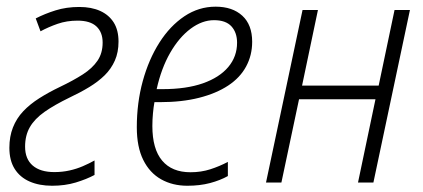

<svg xmlns="http://www.w3.org/2000/svg" viewBox="-20 -561 1301 590"><path d="M140.1 9.8Q100.6 9.8 71 -3.2Q41.5 -16.1 25.1 -42Q8.8 -67.9 8.8 -106.9Q8.8 -141.6 19.8 -169.4Q30.8 -197.3 51.3 -219Q71.8 -240.7 100.6 -259Q129.4 -277.3 164.1 -293.9Q205.1 -313.5 234.4 -332.3Q263.7 -351.1 279.5 -374.3Q295.4 -397.5 295.4 -430.2Q295.4 -461.9 276.4 -479.7Q257.3 -497.6 218.3 -497.6Q185.1 -497.6 157 -487.8Q128.9 -478 104.5 -464.8L89.8 -504.4Q117.2 -518.6 150.6 -529.1Q184.1 -539.6 223.6 -539.6Q261.2 -539.6 288.1 -527.3Q314.9 -515.1 329.6 -491.7Q344.2 -468.3 344.2 -433.1Q344.2 -400.4 333 -375Q321.8 -349.6 301.8 -329.8Q281.7 -310.1 254.4 -293.5Q227.1 -276.9 194.8 -261.7Q147.5 -238.8 116.9 -217.3Q86.4 -195.8 71.8 -170.4Q57.1 -145 57.1 -110.4Q57.1 -72.3 80.6 -52.2Q104 -32.2 147 -32.2Q171.4 -32.2 193.4 -37.1Q215.3 -42 234.6 -50.3Q253.9 -58.6 270.5 -67.9V-23.4Q246.1 -10.3 212.9 -0.2Q179.7 9.8 140.1 9.8Z M555.7 9.8Q510.3 9.8 475.1 -10Q439.9 -29.8 420.2 -69.6Q400.4 -109.4 400.4 -169.9Q400.4 -245.1 418.7 -311.8Q437 -378.4 469.7 -429.9Q502.4 -481.4 546.6 -511Q590.8 -540.5 642.6 -540.5Q694.3 -540.5 724.6 -512.7Q754.9 -484.9 754.9 -432.6Q754.9 -391.1 736.3 -356.7Q717.8 -322.3 681.2 -298.1Q644.5 -273.9 591.8 -260.5Q539.1 -247.1 471.2 -247.1H454.6Q451.7 -231.4 450 -212.4Q448.2 -193.4 448.2 -173.8Q448.2 -103 478.3 -67.4Q508.3 -31.7 565.4 -31.7Q598.1 -31.7 626.2 -40.8Q654.3 -49.8 680.2 -63.5V-20Q656.7 -6.8 625.5 1.5Q594.2 9.8 555.7 9.8ZM461.4 -287.1H480Q552.2 -287.1 603.3 -304.9Q654.3 -322.8 681.4 -355Q708.5 -387.2 708.5 -429.7Q708.5 -460.9 691.2 -480Q673.8 -499 637.7 -499Q601.1 -499 565.7 -472.7Q530.3 -446.3 502.9 -398.7Q475.6 -351.1 461.4 -287.1Z M797.4 0 909.7 -530.3H957L908.2 -297.9H1143.6L1192.4 -530.3H1239.7L1127.4 0H1080.1L1133.8 -255.9H898.9L844.7 0Z"/></svg>

Font: Open Sans SemiCondensed Light
Style: Italic
Weight: 300
Width: 4
Italic angle: -12°
Designer: Monotype Design Team
Foundry: Monotype Imaging Inc.
Version: Version 3.000